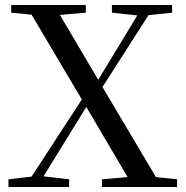

<svg xmlns="http://www.w3.org/2000/svg" viewBox="-20 -752 748 772"><path d="M430 -701 532 -690 375 -431 221 -692 325 -701V-732H25V-701L107 -693L309 -352L107 -42L14 -31V0H258V-31L155 -43L327 -322L493 -40L390 -31V0H692V-31L607 -40L392 -402L577 -691L672 -701V-732H430Z"/></svg>

Font: Noto Serif CJK SC Medium
Style: Regular
Weight: 500
Designer: Ryoko NISHIZUKA 西塚涼子 (kana & ideographs); Frank Grießhammer (Latin, Greek & Cyrillic); Wenlong ZHANG 张文龙 (bopomofo); San
Foundry: Adobe
Version: Version 2.001;hotconv 1.1.0;makeotfexe 2.6.0